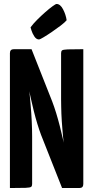

<svg xmlns="http://www.w3.org/2000/svg" viewBox="-20 -948 470 968"><path d="M293 0 187 -268Q178 -292 168.5 -323Q159 -354 150.5 -388Q142 -422 135 -454Q128 -486 122.5 -512Q117 -538 114 -553.5Q111 -569 111 -569L45 -635L50 -700H139L243 -437Q253 -411 263 -378.5Q273 -346 281.5 -312.5Q290 -279 297 -248Q304 -217 309 -192Q314 -167 317 -152.5Q320 -138 320 -138L388 -65L380 0ZM30 0V-680Q30 -700 50 -700L142 -680L125 -511Q128 -490 130 -468Q132 -446 134 -423.5Q136 -401 137.5 -379.5Q139 -358 140 -337Q141 -316 141.5 -296.5Q142 -277 142 -260V-20Q142 -10 137 -6Q132 -2 109 -1Q86 0 30 0ZM380 0 288 -20 303 -212Q300 -235 298 -256.5Q296 -278 294.5 -298Q293 -318 291.5 -337Q290 -356 289.5 -374.5Q289 -393 288.5 -411Q288 -429 288 -447V-680Q288 -690 293 -694Q298 -698 321.5 -699Q345 -700 400 -700V-20Q400 0 380 0ZM177 -749Q163 -749 153 -764.5Q143 -780 138.5 -795Q134 -810 134 -810Q147 -828 167 -848Q187 -868 208 -886.5Q229 -905 245 -916.5Q261 -928 265 -928Q284 -928 298 -901Q312 -874 316 -846Q307 -835 286 -819Q265 -803 241.5 -787Q218 -771 199.5 -760Q181 -749 177 -749Z"/></svg>

Font: Yanone Kaffeesatz
Style: Bold
Weight: 700
Designer: Yanone (Cyrillic: Daniel Pouzeot, Huerta Tipografica, and Cyreal)
Foundry: Yanone
Version: Version 2.003